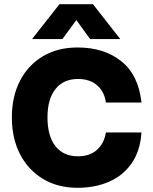

<svg xmlns="http://www.w3.org/2000/svg" viewBox="-20 -886 730 914"><path d="M263 -866H422.5L552.5 -700H409L343.5 -790.5L277 -700H132.5ZM36.5 -327Q36.5 -427 75.5 -502Q114.5 -577 184.8 -618.5Q255 -660 349 -660Q476 -660 557.8 -594.2Q639.5 -528.5 653.5 -398H484Q477.5 -448.5 443.2 -479.2Q409 -510 351 -510Q282 -510 244 -462Q206 -414 206 -327Q206 -238.5 244 -190.2Q282 -142 351 -142Q408.5 -142 442.5 -173.5Q476.5 -205 484 -255.5H653.5Q647.5 -167.5 606.8 -108.8Q566 -50 499.2 -21Q432.5 8 349 8Q255.5 8 185.2 -34Q115 -76 75.8 -151.2Q36.5 -226.5 36.5 -327Z"/></svg>

Font: Overused Grotesk ExtraBold
Style: Regular
Weight: 800
Version: Version 0.004